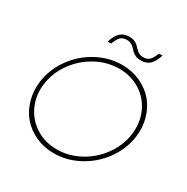

<svg xmlns="http://www.w3.org/2000/svg" viewBox="-191 -1015 1164 1195"><g transform="rotate(30 391.0 -417.5)"><path d="M58.1 -330.1Q71.3 -423.8 128.4 -503.2Q185.5 -582.5 271.5 -628.7Q357.4 -674.8 451.2 -674.8Q521 -674.8 581.1 -647.5Q641.1 -620.1 680.7 -574.2Q720.2 -528.3 738.5 -464.4Q756.8 -400.4 747.1 -330.1Q733.9 -236.3 676.5 -156.7Q619.1 -77.1 533.2 -31Q447.3 15.1 354 15.1Q283.7 15.1 223.6 -12.2Q163.6 -39.6 124 -85.7Q84.5 -131.8 66.4 -195.8Q48.3 -259.8 58.1 -330.1ZM86.9 -330.1Q75.2 -245.1 107.4 -172.6Q139.6 -100.1 206.3 -57.6Q272.9 -15.1 357.9 -15.1Q443.4 -15.1 522 -57.6Q600.6 -100.1 652.8 -172.6Q705.1 -245.1 716.8 -330.1Q728.5 -415.5 696.5 -488Q664.6 -560.5 598.1 -602.8Q531.7 -645 446.8 -645Q361.3 -645 282.7 -602.8Q204.1 -560.5 151.6 -488Q99.1 -415.5 86.9 -330.1ZM297.9 -754.9Q312.5 -803.2 337.2 -826.2Q361.8 -849.1 401.9 -849.1Q423.3 -849.1 439.2 -842Q455.1 -835 465.1 -825Q475.1 -814.9 484.4 -804.9Q493.7 -794.9 506.8 -787.8Q520 -780.8 537.1 -780.8Q566.4 -780.8 582.5 -797.4Q598.6 -814 611.8 -850.1H637.2Q622.6 -801.8 598.4 -778.8Q574.2 -755.9 534.2 -755.9Q512.7 -755.9 496.6 -762.9Q480.5 -770 470.5 -780Q460.4 -790 451.2 -800Q441.9 -810.1 428.5 -817.1Q415 -824.2 397.9 -824.2Q367.7 -824.2 352.1 -807.9Q336.4 -791.5 323.2 -754.9Z"/></g></svg>

Font: Human Sans ExtraLight
Style: Italic
Weight: 200
Italic angle: -8°
Designer: Tim Radville
Foundry: Continuum
Version: Version 1.000;FEAKit 1.0